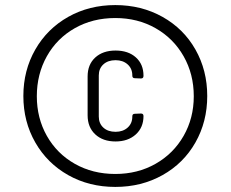

<svg xmlns="http://www.w3.org/2000/svg" viewBox="-20 -728 909 756"><path d="M434 8Q331 8 248.5 -38.5Q166 -85 119 -167Q72 -249 72 -350Q72 -451 119 -533Q166 -615 248.5 -661.5Q331 -708 434 -708Q537 -708 620 -661.5Q703 -615 749.5 -533Q796 -451 796 -350Q796 -249 749.5 -167Q703 -85 620 -38.5Q537 8 434 8ZM434 -43Q522 -43 592.5 -83Q663 -123 703 -193Q743 -263 743 -349Q743 -436 703 -506.5Q663 -577 592.5 -617Q522 -657 434 -657Q345 -657 274.5 -617Q204 -577 164.5 -506.5Q125 -436 125 -349Q125 -263 164.5 -193Q204 -123 274.5 -83Q345 -43 434 -43ZM435 -171Q385 -171 355 -199Q325 -227 325 -274V-427Q325 -474 355 -501.5Q385 -529 435 -529Q485 -529 515 -502Q545 -475 545 -430V-429Q545 -419 535 -419L511 -420Q501 -420 501 -430V-431Q501 -458 482.5 -474.5Q464 -491 435 -491Q405 -491 387 -474.5Q369 -458 369 -431V-269Q369 -242 387 -225.5Q405 -209 435 -209Q464 -209 482.5 -225.5Q501 -242 501 -269V-270Q501 -280 511 -280L535 -281Q545 -281 545 -271Q545 -226 514.5 -198.5Q484 -171 435 -171Z"/></svg>

Font: LinhAnh
Style: Regular
Weight: 400
Designer: Jeremy Tribby
Foundry: Tribby Type
Version: Version 1.408